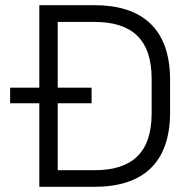

<svg xmlns="http://www.w3.org/2000/svg" viewBox="-20 -720 716 740"><path d="M131.5 0H344C528 0 635.5 -90 635.5 -286.5V-412.5C635.5 -609 528 -700 344 -700H131.5V-382H19V-322H131.5ZM344 -64H202.5V-322H333V-382H202.5V-635.5H344C486.5 -635.5 564.5 -570 564.5 -416V-283.5C564.5 -129 486.5 -64 344 -64Z"/></svg>

Font: MCL Standard Light
Style: Regular
Weight: 300
Designer: Květoslav Bartoš
Foundry: Florian Karsten
Version: Version 1.001;Glyphs 3.2.3 (3260)